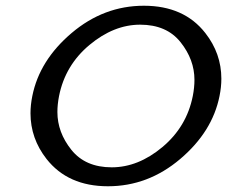

<svg xmlns="http://www.w3.org/2000/svg" viewBox="-20 -649 796 673"><path d="M358.4 3.9Q218.3 3.9 143.1 -91.8Q86.9 -163.6 86.9 -252Q86.9 -281.2 93.3 -312.5Q118.2 -437.5 231 -533.2Q343.8 -628.9 484.4 -628.9Q625 -628.9 699.7 -533.2Q755.9 -461.4 755.9 -373Q755.9 -343.8 749.5 -312.5Q724.6 -187.5 611.8 -91.8Q499 3.9 358.4 3.9ZM371.6 -62.5Q464.4 -62.5 549.3 -133.5Q634.3 -204.6 655.8 -312.5Q661.6 -342.3 661.6 -369.1Q661.6 -439.9 612.8 -501.2Q564 -562.5 471.2 -562.5Q378.9 -562.5 293.7 -491.5Q208.5 -420.4 187 -312.5Q181.2 -283.2 181.2 -256.3Q181.2 -185.1 230.2 -123.8Q279.3 -62.5 371.6 -62.5Z"/></svg>

Font: Juliett
Style: Bold Italic
Weight: 700
Italic angle: -11.25°
Designer: GGBotNet
Foundry: GGBotNet
Version: 0.60